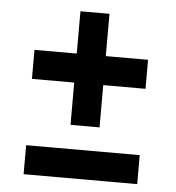

<svg xmlns="http://www.w3.org/2000/svg" viewBox="-46 -649 618 676"><g transform="rotate(5 262.5 -311.5)"><path d="M463.4 -119.6V-17.1H62V-119.6ZM463.4 -456.5V-354H314V-204.6H211.4V-354H62V-456.5H211.4V-606H314V-456.5Z"/></g></svg>

Font: Anka/Coder Condensed
Style: Bold
Weight: 700
Width: 4
Monospace: yes
Version: Version 001.100